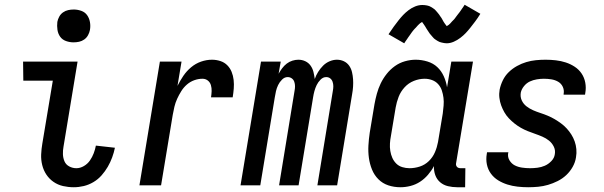

<svg xmlns="http://www.w3.org/2000/svg" viewBox="-20 -779 2540 807"><path d="M290 8Q267 8 245 3Q223 -2 205 -14.5Q187 -27 175 -45Q163 -63 157.5 -85Q152 -107 153 -130Q154 -153 158 -176L202 -440H78L77 -520H306L247 -163Q244 -147 244.5 -131Q245 -115 251 -101Q257 -87 271 -79.5Q285 -72 301 -72Q317 -72 332.5 -81Q348 -90 358 -104.5Q368 -119 374 -135Q380 -151 383 -167L463 -158Q459 -138 451.5 -117.5Q444 -97 433 -78Q422 -59 407 -42Q392 -25 372.5 -13.5Q353 -2 332 3Q311 8 290 8ZM289 -601Q273 -601 257.5 -606.5Q242 -612 233 -624.5Q224 -637 221.5 -653.5Q219 -670 221 -687Q223 -698 229 -709Q235 -720 245 -727Q255 -734 266.5 -736.5Q278 -739 290 -739Q306 -739 321.5 -733.5Q337 -728 346 -715.5Q355 -703 358 -686.5Q361 -670 358 -653Q356 -642 350 -631Q344 -620 334 -613Q324 -606 312.5 -603.5Q301 -601 289 -601Z M566 0 652 -520H743L726 -418Q737 -440 750.5 -460Q764 -480 783 -496Q802 -512 825 -520Q848 -528 871 -528Q889 -528 906 -522.5Q923 -517 935 -505Q947 -493 953.5 -477Q960 -461 962 -443Q964 -425 962.5 -406.5Q961 -388 958 -370H867Q869 -383 869.5 -396Q870 -409 866.5 -421Q863 -433 853.5 -440.5Q844 -448 831 -448Q814 -448 797 -442Q780 -436 766 -424Q752 -412 742 -396Q732 -380 724.5 -363.5Q717 -347 713 -330Q709 -313 706 -296L657 0Z M991 0 1077 -520H1160L1151 -469Q1157 -480 1165.5 -491.5Q1174 -503 1185 -511.5Q1196 -520 1209 -524Q1222 -528 1234 -528Q1250 -528 1263.5 -521.5Q1277 -515 1285.5 -503Q1294 -491 1297.5 -476.5Q1301 -462 1303 -447Q1308 -462 1317 -476.5Q1326 -491 1338 -503Q1350 -515 1365.5 -521.5Q1381 -528 1396 -528Q1412 -528 1425.5 -521.5Q1439 -515 1447.5 -503Q1456 -491 1459.5 -476Q1463 -461 1464 -446Q1465 -431 1464 -415Q1463 -399 1460 -383L1397 0H1314L1379 -397Q1381 -407 1381 -416.5Q1381 -426 1378 -435Q1375 -444 1368 -449.5Q1361 -455 1351 -455Q1338 -455 1327.5 -444.5Q1317 -434 1311 -421.5Q1305 -409 1301.5 -396Q1298 -383 1296 -370L1235 0H1153L1218 -397Q1220 -407 1220 -416.5Q1220 -426 1217 -435Q1214 -444 1206.5 -449.5Q1199 -455 1189 -455Q1176 -455 1165.5 -444.5Q1155 -434 1149 -421.5Q1143 -409 1140 -396Q1137 -383 1135 -370L1074 0Z M1663 8Q1636 8 1612 0Q1588 -8 1570.5 -25.5Q1553 -43 1543.5 -66.5Q1534 -90 1530.5 -115.5Q1527 -141 1528.5 -167.5Q1530 -194 1534 -221L1554 -341Q1558 -363 1564 -385Q1570 -407 1580 -428Q1590 -449 1605 -468Q1620 -487 1639.5 -501Q1659 -515 1682 -521.5Q1705 -528 1727 -528Q1752 -528 1776.5 -520.5Q1801 -513 1818 -497Q1835 -481 1845 -459Q1855 -437 1859 -412L1877 -520H1968L1897 -93Q1896 -89 1897 -85Q1898 -81 1900.5 -78Q1903 -75 1907 -73.5Q1911 -72 1916 -72H1936L1935 8H1902Q1882 8 1863 3.5Q1844 -1 1830 -13Q1816 -25 1809.5 -43Q1803 -61 1804 -81Q1794 -62 1779 -44.5Q1764 -27 1745.5 -15Q1727 -3 1705.5 2.5Q1684 8 1663 8ZM1701 -72Q1723 -72 1744.5 -79Q1766 -86 1782.5 -102Q1799 -118 1808 -139Q1817 -160 1821 -182L1841 -302Q1843 -318 1844.5 -335Q1846 -352 1844 -368Q1842 -384 1837 -399Q1832 -414 1821.5 -425.5Q1811 -437 1796 -442.5Q1781 -448 1765 -448Q1742 -448 1719.5 -439Q1697 -430 1680.5 -412Q1664 -394 1655.5 -372Q1647 -350 1643 -327L1623 -207Q1620 -192 1619 -176Q1618 -160 1620.5 -144.5Q1623 -129 1629 -115.5Q1635 -102 1645.5 -91.5Q1656 -81 1671 -76.5Q1686 -72 1701 -72ZM1679 -597 1613 -635Q1624 -652 1635 -667Q1646 -682 1655.5 -694Q1665 -706 1674.5 -716Q1684 -726 1697 -736Q1710 -746 1725 -752Q1740 -758 1755 -758Q1760 -758 1765 -757.5Q1770 -757 1775 -756Q1780 -755 1784 -753.5Q1788 -752 1792 -749.5Q1796 -747 1800 -744.5Q1804 -742 1807.5 -739Q1811 -736 1813.5 -732.5Q1816 -729 1819.5 -725.5Q1823 -722 1825.5 -718Q1828 -714 1830.5 -710.5Q1833 -707 1835.5 -703.5Q1838 -700 1839.5 -696.5Q1841 -693 1844.5 -687.5Q1848 -682 1850.5 -678.5Q1853 -675 1856 -671.5Q1859 -668 1859 -667H1855L1859 -670Q1863 -672 1866 -674.5Q1869 -677 1872 -680Q1875 -683 1876.5 -685Q1878 -687 1880 -689Q1882 -691 1884 -693Q1886 -695 1888.5 -697.5Q1891 -700 1892.5 -702.5Q1894 -705 1896.5 -708Q1899 -711 1901 -714Q1903 -717 1906 -720.5Q1909 -724 1911.5 -727.5Q1914 -731 1916.5 -734.5Q1919 -738 1921.5 -742Q1924 -746 1927.5 -750.5Q1931 -755 1933 -759L1999 -721Q1988 -703 1977 -688.5Q1966 -674 1956.5 -662Q1947 -650 1937.5 -640Q1928 -630 1915 -620Q1902 -610 1887 -603.5Q1872 -597 1857 -597Q1852 -597 1847 -598Q1842 -599 1837 -600Q1832 -601 1828 -602.5Q1824 -604 1820 -606.5Q1816 -609 1812 -611.5Q1808 -614 1804.5 -617Q1801 -620 1798.5 -623.5Q1796 -627 1792.5 -630.5Q1789 -634 1786.5 -637.5Q1784 -641 1781.5 -645Q1779 -649 1776.5 -652.5Q1774 -656 1772 -659.5Q1770 -663 1767 -668Q1764 -673 1761 -677Q1758 -681 1755.5 -684.5Q1753 -688 1753 -689H1757Q1757 -688 1753 -686Q1749 -684 1746 -681.5Q1743 -679 1740 -676Q1737 -673 1735 -671Q1733 -669 1731.5 -667Q1730 -665 1728 -663Q1726 -661 1723.5 -658.5Q1721 -656 1719 -653.5Q1717 -651 1714.5 -648Q1712 -645 1710 -642Q1708 -639 1705.5 -635.5Q1703 -632 1700.5 -628.5Q1698 -625 1695.5 -621.5Q1693 -618 1690.5 -614Q1688 -610 1684.5 -605.5Q1681 -601 1679 -597Z M2200 8Q2178 8 2155.5 5.5Q2133 3 2112.5 -3.5Q2092 -10 2074 -21Q2056 -32 2043.5 -49Q2031 -66 2026.5 -87.5Q2022 -109 2026 -132L2027 -139H2117L2116 -136Q2113 -119 2121.5 -105Q2130 -91 2143.5 -84Q2157 -77 2174 -74.5Q2191 -72 2208 -72Q2223 -72 2239 -74Q2255 -76 2270 -82.5Q2285 -89 2297.5 -102Q2310 -115 2312 -131Q2315 -148 2307.5 -163Q2300 -178 2287.5 -188Q2275 -198 2260 -204.5Q2245 -211 2229 -216.5Q2213 -222 2198 -228Q2183 -234 2169 -242Q2155 -250 2142.5 -260Q2130 -270 2119 -281.5Q2108 -293 2100 -307Q2092 -321 2086.5 -336Q2081 -351 2079 -368Q2077 -385 2080 -402Q2084 -422 2093.5 -441.5Q2103 -461 2118.5 -476Q2134 -491 2153 -501.5Q2172 -512 2192 -518Q2212 -524 2232.5 -526Q2253 -528 2273 -528Q2295 -528 2316.5 -525.5Q2338 -523 2358 -516.5Q2378 -510 2395.5 -498.5Q2413 -487 2424.5 -470Q2436 -453 2440 -431.5Q2444 -410 2440 -388L2439 -381H2349V-384Q2352 -400 2345.5 -414Q2339 -428 2326 -435.5Q2313 -443 2297.5 -445.5Q2282 -448 2266 -448Q2252 -448 2236.5 -445.5Q2221 -443 2207 -436.5Q2193 -430 2182.5 -417Q2172 -404 2169 -390Q2166 -372 2173 -357Q2180 -342 2193 -332Q2206 -322 2221 -315.5Q2236 -309 2251.5 -304Q2267 -299 2282.5 -292.5Q2298 -286 2311.5 -278Q2325 -270 2338 -260.5Q2351 -251 2362 -239Q2373 -227 2381.5 -213.5Q2390 -200 2395.5 -184.5Q2401 -169 2402.5 -152Q2404 -135 2401 -118Q2398 -97 2387 -77.5Q2376 -58 2360 -43Q2344 -28 2324 -18Q2304 -8 2283.5 -2Q2263 4 2242 6Q2221 8 2200 8Z"/></svg>

Font: Iosevka Medium
Style: Italic
Weight: 500
Italic angle: -9°
Monospace: yes
Designer: Belleve Invis
Foundry: Belleve Invis
Version: Version 32.5.0; ttfautohint (v1.8.4)